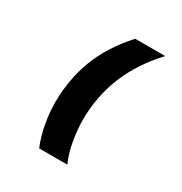

<svg xmlns="http://www.w3.org/2000/svg" viewBox="-183 -834 1016 1069"><g transform="rotate(30 325.0 -300.0)"><path d="M220 98Q194 36 181.5 -35.5Q169 -107 169 -169Q169 -317 218.5 -447Q268 -577 378 -698H571Q460 -580 405.5 -446Q351 -312 351 -164Q351 -102 363 -31.5Q375 39 401 98Z"/></g></svg>

Font: Azeret Mono Thin ExtraBold
Style: Italic
Weight: 800
Italic angle: -12°
Version: Version 1.002